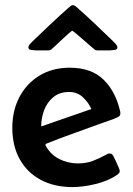

<svg xmlns="http://www.w3.org/2000/svg" viewBox="-20 -722 522 753"><path d="M264.2 11.7Q192.9 11.7 139.9 -16.6Q86.9 -44.9 57.6 -97.2Q28.3 -149.4 28.3 -221.2Q28.3 -288.1 56.2 -341.3Q84 -394.5 134.8 -425.5Q185.5 -456.5 253.9 -456.5Q338.4 -456.5 386.5 -409.2Q434.6 -361.8 451.7 -283.2Q452.1 -281.7 452.1 -278.3Q452.1 -271 448.5 -267.3Q444.8 -263.7 439 -261.2Q422.4 -253.4 403.8 -247.6Q385.3 -241.7 367.7 -234.9Q316.4 -215.8 264.6 -197.5Q212.9 -179.2 162.1 -158.7Q158.2 -156.7 158.2 -153.8Q158.2 -152.3 159.2 -150.4Q178.7 -115.2 212.9 -98.1Q247.1 -81.1 286.1 -81.1Q316.9 -81.1 343.5 -90.8Q370.1 -100.6 396 -115.2Q399.4 -117.2 402.8 -118.7Q406.2 -120.1 409.7 -120.1Q416.5 -120.1 420.2 -116Q423.8 -111.8 426.3 -106.4Q428.2 -103 433.8 -91.1Q439.5 -79.1 444.6 -67.1Q449.7 -55.2 449.7 -51.8Q449.7 -46.4 446.8 -43Q443.8 -39.6 439.9 -36.6Q405.3 -12.7 355.7 -0.5Q306.2 11.7 264.2 11.7ZM141.6 -226.1Q190.9 -243.2 240.2 -260.3Q289.6 -277.3 338.4 -294.4Q326.2 -321.3 304.4 -341.3Q282.7 -361.3 251 -361.3Q213.9 -361.3 189.5 -341.3Q165 -321.3 153.3 -290.3Q141.6 -259.3 141.6 -226.1ZM362.3 -524.4Q354.5 -524.4 349.1 -529.3Q345.7 -532.2 332.5 -543.5Q319.3 -554.7 304 -568.4Q288.6 -582 276.6 -591.8Q264.6 -601.6 263.2 -601.6Q261.7 -601.6 250.5 -591.8Q239.3 -582 225.1 -568.8Q210.9 -555.7 199 -544.2Q187 -532.7 183.1 -529.8Q176.8 -524.4 169.4 -524.4H120.6Q115.2 -524.4 103.3 -525.9Q91.3 -527.3 91.3 -535.6Q91.3 -542 97.2 -548.8Q103 -555.7 106.9 -559.1Q142.6 -593.8 179 -627.9Q215.3 -662.1 252.4 -694.8Q255.4 -697.3 258.8 -699.5Q262.2 -701.7 266.1 -701.7Q270 -701.7 273.4 -699.5Q276.9 -697.3 279.8 -694.8Q316.9 -662.1 353 -627.9Q389.2 -593.8 424.8 -559.1Q428.7 -555.7 434.6 -548.8Q440.4 -542 440.4 -535.6Q440.4 -527.3 428.5 -525.9Q416.5 -524.4 411.1 -524.4Z"/></svg>

Font: Belanosima
Style: Regular
Weight: 400
Designer: The DocRepair Project, Santiago Orozco
Foundry: Google
Version: Version 2.000